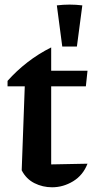

<svg xmlns="http://www.w3.org/2000/svg" viewBox="-20 -784 397 814"><path d="M197 -583V-484H351L344 -418H197V-87L351 -90Q332 -41 290 -15.5Q248 10 201 10Q161 10 126 -7.5Q91 -25 72 -62L85 -418H12V-441Q49 -483 96 -519.5Q143 -556 197 -583ZM244 -586.6 221 -761.2Q275 -767.8 329 -761.2L306 -586.6Z"/></svg>

Font: Piazzolla SemiBold
Style: Regular
Weight: 600
Designer: Juan Pablo del Peral
Foundry: Huerta Tipografica
Version: Version 1.330